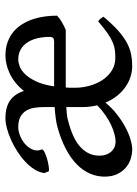

<svg xmlns="http://www.w3.org/2000/svg" viewBox="84 -594 523 732"><g transform="rotate(-90 346.0 -227.5)"><path d="M652.8 -272Q643.1 -262.2 628.4 -253.7Q613.8 -245.1 598.1 -238.8H378.9Q377.9 -230.5 377.9 -221.7V-204.1Q377.9 -175.8 385.5 -148.2Q393.1 -120.6 407.7 -98.6Q422.4 -76.7 443.6 -63.2Q464.8 -49.8 492.2 -49.8Q507.3 -49.8 521.2 -51.5Q535.2 -53.2 551 -59.8Q566.9 -66.4 585.9 -79.6Q605 -92.8 630.9 -115.2Q637.2 -111.8 641.8 -105.5Q646.5 -99.1 648.9 -95.2Q619.6 -60.1 595.2 -38.6Q570.8 -17.1 548.6 -5.4Q526.4 6.3 505.1 10.5Q483.9 14.6 460.9 14.6Q439.5 14.6 418.7 7.8Q397.9 1 379.6 -12.2Q361.3 -25.4 346.4 -44.2Q331.5 -63 321.3 -87.4Q300.3 -62 275.6 -43Q251 -23.9 226.6 -11Q202.1 2 180.2 8.3Q158.2 14.6 143.1 14.6Q125.5 14.6 106.9 8.8Q88.4 2.9 73.5 -9.8Q58.6 -22.5 48.8 -42.5Q39.1 -62.5 39.1 -90.8Q39.1 -119.6 50.5 -146.2Q62 -172.9 85 -195.8Q107.9 -218.8 143.1 -237.5Q178.2 -256.3 226.1 -270Q242.2 -274.4 262.5 -277.1Q282.7 -279.8 304.2 -281.2V-323.2Q304.2 -342.3 301.3 -359.9Q298.3 -377.4 290 -390.6Q281.7 -403.8 266.8 -411.9Q252 -419.9 228 -419.9Q212.4 -419.9 194.6 -412.8Q176.8 -405.8 162.8 -393.3Q148.9 -380.9 142.1 -364.5Q135.3 -348.1 142.6 -330.1Q144 -325.7 133.5 -320.3Q123 -314.9 108.6 -310.5Q94.2 -306.2 79.8 -304Q65.4 -301.8 59.6 -303.2L52.7 -320.8Q55.2 -339.8 66.9 -358.4Q78.6 -377 96.2 -393.3Q113.8 -409.7 135.5 -423.6Q157.2 -437.5 179.4 -447.5Q201.7 -457.5 223.1 -463.1Q244.6 -468.8 261.2 -468.8Q304.2 -468.8 329.3 -451.2Q354.5 -433.6 365.7 -398.4Q381.3 -418 398.9 -431.6Q416.5 -445.3 434.3 -453.4Q452.1 -461.4 469 -465.1Q485.8 -468.8 500 -468.8Q529.8 -468.8 552.7 -460.2Q575.7 -451.7 592.5 -437.3Q609.4 -422.9 621.1 -403.3Q632.8 -383.8 639.9 -362.1Q647 -340.3 649.9 -317.1Q652.8 -293.9 652.8 -272ZM311 -118.7Q307.6 -132.8 305.9 -147.5Q304.2 -162.1 304.2 -178.2V-236.8Q288.1 -235.8 275.4 -234.4Q262.7 -232.9 256.8 -231Q183.6 -212.9 151.4 -182.4Q119.1 -151.9 119.1 -111.8Q119.1 -92.3 125 -80.1Q130.9 -67.9 139.2 -60.8Q147.5 -53.7 156.5 -51.3Q165.5 -48.8 171.9 -48.8Q185.1 -48.8 201.7 -53.2Q218.3 -57.6 236.6 -66.2Q254.9 -74.7 273.9 -87.9Q293 -101.1 311 -118.7ZM485.8 -419.9Q474.6 -419.9 459.7 -414.6Q444.8 -409.2 430.2 -394.3Q415.5 -379.4 402.6 -352.8Q389.6 -326.2 383.3 -283.2H553.2Q563.5 -283.2 567.6 -286.9Q571.8 -290.5 571.8 -300.8Q571.8 -324.2 566.9 -345.7Q562 -367.2 551.8 -383.5Q541.5 -399.9 525.1 -409.9Q508.8 -419.9 485.8 -419.9Z"/></g></svg>

Font: Gentium Plus Am
Style: Regular
Weight: 400
Designer: J. Victor Gaultney, Annie Olsen, Iska Routamaa, Becca Hirsbrunner
Foundry: SIL International
Version: Version 5.000